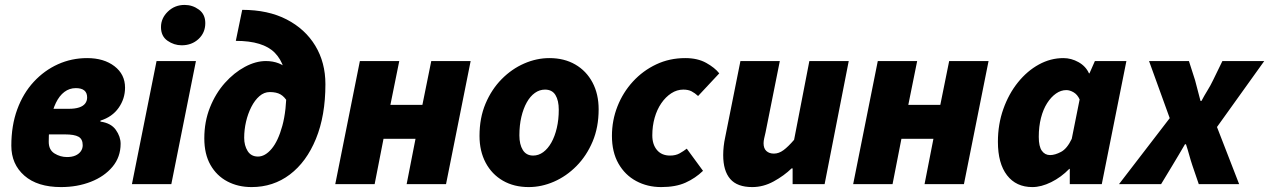

<svg xmlns="http://www.w3.org/2000/svg" viewBox="-20 -748 5156 780"><path d="M228 12Q132 12 79 -34.5Q26 -81 26 -156Q26 -238 50 -303.5Q74 -369 117 -415.5Q160 -462 215.5 -487Q271 -512 334 -512Q402 -512 445 -479Q488 -446 488 -392Q488 -347 462 -310Q436 -273 388 -258V-254Q431 -248 450.5 -220.5Q470 -193 470 -164Q470 -110 437 -70.5Q404 -31 349 -9.5Q294 12 228 12ZM252 -110Q272 -110 286 -116Q300 -122 308 -133Q316 -144 316 -158Q316 -183 299 -192.5Q282 -202 244 -202H146L166 -306H260Q285 -306 301.5 -311.5Q318 -317 326 -327.5Q334 -338 334 -352Q334 -390 288 -390Q262 -390 241.5 -374.5Q221 -359 207 -330Q193 -301 185.5 -261Q178 -221 178 -172Q178 -139 201.5 -124.5Q225 -110 252 -110Z M516 0 616 -500H776L676 0ZM718 -564Q687 -564 660.5 -582.5Q634 -601 634 -638Q634 -674 662 -701Q690 -728 730 -728Q762 -728 788 -709Q814 -690 814 -654Q814 -615 786.5 -589.5Q759 -564 718 -564Z M1002 12Q947 12 903.5 -11Q860 -34 835 -78Q810 -122 810 -186Q810 -254 833 -311.5Q856 -369 893.5 -411Q931 -453 975 -476.5Q1019 -500 1060 -500Q1089 -500 1113 -490.5Q1137 -481 1153.5 -461Q1170 -441 1176 -410L1148 -334Q1136 -355 1119.5 -364.5Q1103 -374 1076 -374Q1053 -374 1034 -357.5Q1015 -341 1001 -313.5Q987 -286 979.5 -253.5Q972 -221 972 -188Q972 -157 986 -134.5Q1000 -112 1028 -112Q1057 -112 1083.5 -143.5Q1110 -175 1127 -237Q1144 -299 1144 -390Q1144 -485 1096.5 -533.5Q1049 -582 938 -582L964 -708Q1069 -708 1144.5 -669Q1220 -630 1261 -562Q1302 -494 1302 -406Q1302 -278 1263.5 -184Q1225 -90 1157.5 -39Q1090 12 1002 12Z M1342 0 1442 -500H1602L1566 -322H1696L1732 -500H1892L1792 0H1632L1668 -184H1538L1502 0Z M2128 12Q2068 12 2023 -14Q1978 -40 1953 -87Q1928 -134 1928 -196Q1928 -269 1952.5 -327Q1977 -385 2018 -426.5Q2059 -468 2109.5 -490Q2160 -512 2212 -512Q2272 -512 2317 -486Q2362 -460 2387 -413Q2412 -366 2412 -304Q2412 -231 2387.5 -173Q2363 -115 2322 -73.5Q2281 -32 2230.5 -10Q2180 12 2128 12ZM2146 -116Q2168 -116 2187 -130Q2206 -144 2220 -169Q2234 -194 2242 -228Q2250 -262 2250 -302Q2250 -340 2236.5 -362Q2223 -384 2194 -384Q2172 -384 2153 -370.5Q2134 -357 2120 -332Q2106 -307 2098 -273Q2090 -239 2090 -198Q2090 -161 2104 -138.5Q2118 -116 2146 -116Z M2666 12Q2610 12 2564.5 -12.5Q2519 -37 2492.5 -83.5Q2466 -130 2466 -196Q2466 -259 2488.5 -316Q2511 -373 2551.5 -417Q2592 -461 2646 -486.5Q2700 -512 2764 -512Q2814 -512 2849 -492.5Q2884 -473 2902 -450L2816 -358Q2803 -370 2789.5 -377Q2776 -384 2756 -384Q2730 -384 2707 -369Q2684 -354 2666.5 -328.5Q2649 -303 2639.5 -269.5Q2630 -236 2630 -198Q2630 -161 2649 -138.5Q2668 -116 2702 -116Q2725 -116 2741 -125Q2757 -134 2770 -144L2836 -54Q2805 -24 2765 -6Q2725 12 2666 12Z M3036 12Q2975 12 2946.5 -21Q2918 -54 2918 -118Q2918 -135 2920 -153.5Q2922 -172 2926 -190L2988 -500H3148L3090 -210Q3087 -197 3084.5 -186Q3082 -175 3082 -166Q3082 -145 3093.5 -134.5Q3105 -124 3124 -124Q3144 -124 3163 -138Q3182 -152 3206 -180L3268 -500H3428L3330 0H3200V-64H3196Q3165 -34 3123 -11Q3081 12 3036 12Z M3446 0 3546 -500H3706L3670 -322H3800L3836 -500H3996L3896 0H3736L3772 -184H3642L3606 0Z M4174 12Q4108 12 4071 -36Q4034 -84 4034 -172Q4034 -243 4056 -305Q4078 -367 4115.5 -413.5Q4153 -460 4200.5 -486Q4248 -512 4300 -512Q4332 -512 4361.5 -495.5Q4391 -479 4404 -450H4406L4428 -500H4556L4456 0H4326V-62H4324Q4291 -28 4250.5 -8Q4210 12 4174 12ZM4246 -118Q4266 -118 4290.5 -131Q4315 -144 4334 -184L4366 -344Q4357 -364 4341.5 -373Q4326 -382 4312 -382Q4290 -382 4270 -368Q4250 -354 4234 -329Q4218 -304 4209 -269Q4200 -234 4200 -192Q4200 -153 4212.5 -135.5Q4225 -118 4246 -118Z M4526 0 4732 -268 4648 -500H4810L4835 -422Q4840 -401 4846 -380Q4852 -359 4857 -338H4861Q4872 -359 4885 -380Q4898 -401 4908 -422L4946 -500H5116L4924 -232L5014 0H4850L4824 -76Q4817 -97 4811 -119Q4805 -141 4798 -162H4794Q4782 -141 4769 -119.5Q4756 -98 4743 -76L4697 0Z"/></svg>

Font: Source Sans 3 Black
Style: Italic
Weight: 900
Italic angle: -11°
Designer: Paul D. Hunt
Foundry: Adobe
Version: Version 3.052;hotconv 1.1.0;makeotfexe 2.6.0